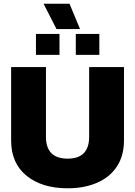

<svg xmlns="http://www.w3.org/2000/svg" viewBox="-20 -1006 729 1036"><path d="M215 -986H355L412 -849H285ZM174 -823H301V-710H174ZM389 -823H516V-710H389ZM40 -248V-644H228V-268Q228 -150 345 -150Q461 -150 461 -268V-644H649V-248Q649 -166 611 -108Q573 -50 504 -20Q435 10 345 10Q207 10 123.5 -57.5Q40 -125 40 -248Z"/></svg>

Font: Kanit Bold
Style: Regular
Weight: 700
Designer: Katatrad Team
Foundry: CadsonDemak
Version: Version 1.000